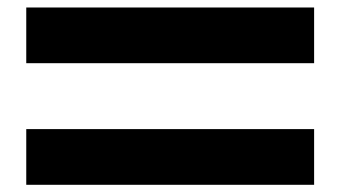

<svg xmlns="http://www.w3.org/2000/svg" viewBox="-20 -602 931 525"><path d="M838.9 -96.7H51.8V-249H838.9ZM838.9 -429.2H51.8V-581.5H838.9Z"/></svg>

Font: Wadik
Style: Bold
Weight: 700
Designer: Sasha Pavljenko
Version: Version 1.001;Fontself Maker 3.5.4